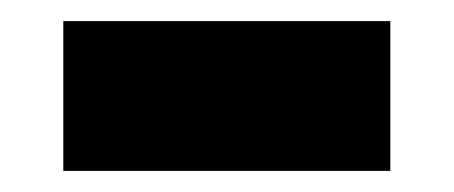

<svg xmlns="http://www.w3.org/2000/svg" viewBox="-20 -396 430 182"><path d="M40 -234V-376H350V-234Z"/></svg>

Font: Oxanium ExtraBold
Style: Regular
Weight: 800
Designer: Severin Meyer
Version: Version 2.000